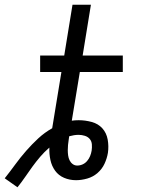

<svg xmlns="http://www.w3.org/2000/svg" viewBox="-76 -755 596 813"><path d="M-2 38 -56 0Q-33 -29 -11.5 -58.5Q10 -88 34.5 -116Q59 -144 86 -169Q113 -194 145 -212L184 -450H94V-520H196L231 -735H309L274 -520H444V-450H262L228 -244Q235 -245 242 -245.5Q249 -246 257 -246Q285 -246 312.5 -238.5Q340 -231 357.5 -211.5Q375 -192 380 -164Q385 -136 381 -108Q377 -84 366.5 -61.5Q356 -39 337 -22.5Q318 -6 293.5 1Q269 8 246 8Q219 8 195.5 -2Q172 -12 157.5 -32Q143 -52 137.5 -77.5Q132 -103 133 -130Q112 -112 94.5 -91.5Q77 -71 61 -49Q45 -27 30 -5Q15 17 -2 38ZM251 -54Q263 -54 274 -59Q285 -64 293 -73.5Q301 -83 305.5 -94Q310 -105 312 -117Q314 -130 313 -143.5Q312 -157 304 -166.5Q296 -176 283 -180Q270 -184 257 -184Q247 -184 237.5 -182.5Q228 -181 217 -178L215 -164Q213 -152 212 -141Q211 -130 211 -119Q211 -108 212.5 -97Q214 -86 218.5 -76.5Q223 -67 231.5 -60.5Q240 -54 251 -54Z"/></svg>

Font: Iosevka
Style: Italic
Weight: 400
Italic angle: -9°
Monospace: yes
Designer: Belleve Invis
Foundry: Belleve Invis
Version: Version 32.5.0; ttfautohint (v1.8.4)